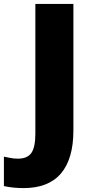

<svg xmlns="http://www.w3.org/2000/svg" viewBox="-99 -734 471 978"><path d="M21 224.1Q-31.7 224.1 -79.1 213.9V64Q-63.5 66.9 -45.9 70.6Q-28.3 74.2 -7.8 74.2Q40 74.2 60.5 45.4Q81.1 16.6 81.1 -53.2V-713.9H274.9V-69.8Q274.9 75.2 211.4 149.7Q147.9 224.1 21 224.1Z"/></svg>

Font: OpenSansExtrabold
Style: Regular
Weight: 800
Foundry: Ascender Corporation
Version: Version 1.10